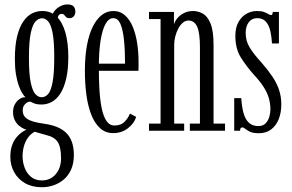

<svg xmlns="http://www.w3.org/2000/svg" viewBox="-20 -576 1286 846"><path d="M164.5 249Q121 249 89.8 230.8Q58.5 212.5 42 182Q25.5 151.5 25.5 116Q25.5 85 33.5 63.5Q41.5 42 53.5 28Q65.5 14 77.2 6.2Q89 -1.5 96.5 -4.5Q92 -5.5 82.5 -10Q73 -14.5 62.8 -23.2Q52.5 -32 45 -46.8Q37.5 -61.5 37.5 -82.5Q37.5 -102.5 45.5 -116.5Q53.5 -130.5 64.2 -138.2Q75 -146 84.5 -147Q86 -147 88.8 -147.5Q91.5 -148 92.5 -147.5Q86 -152.5 78 -165.5Q70 -178.5 62.5 -199.2Q55 -220 50.2 -249.2Q45.5 -278.5 45.5 -316Q45.5 -375.5 55.5 -416Q65.5 -456.5 82.5 -481.2Q99.5 -506 121 -516.8Q142.5 -527.5 166 -527.5Q205 -527.5 230.2 -502.5Q255.5 -477.5 268.2 -432.2Q281 -387 281 -325.5Q281 -269 271.5 -228.8Q262 -188.5 245.8 -163.5Q229.5 -138.5 208.2 -127Q187 -115.5 163.5 -115.5Q141.5 -115.5 129.2 -121Q117 -126.5 115 -127.5Q114.5 -128 113.8 -128Q113 -128 111.5 -128Q101.5 -128 90.8 -117.5Q80 -107 80 -89.5Q80 -65.5 99.8 -52Q119.5 -38.5 173 -31Q241 -22 273.2 11Q305.5 44 305.5 107Q305.5 143.5 293.5 170.5Q281.5 197.5 261.2 214.8Q241 232 216 240.5Q191 249 164.5 249ZM164.5 219Q202.5 219 225.8 191.2Q249 163.5 249 121.5Q249 72.5 234.5 50Q220 27.5 183.5 19Q173 16 163 13.2Q153 10.5 145 8Q137 5.5 132.5 4.5Q115 14 103.2 30.5Q91.5 47 85.5 67.8Q79.5 88.5 79.5 112.5Q79.5 139 88.8 163.5Q98 188 117 203.5Q136 219 164.5 219ZM163.5 -147.5Q179 -147.5 191.5 -161Q204 -174.5 211.5 -212.8Q219 -251 219 -323.5Q219 -394 211.8 -431Q204.5 -468 192.2 -481.8Q180 -495.5 165 -495.5Q150 -495.5 136.8 -481.8Q123.5 -468 115.5 -430.2Q107.5 -392.5 107.5 -320.5Q107.5 -249 115.5 -211.8Q123.5 -174.5 136.2 -161Q149 -147.5 163.5 -147.5ZM207 -495.5Q211 -523.5 232.2 -540Q253.5 -556.5 276.5 -556.5Q296 -556.5 304 -548Q312 -539.5 312 -524.5Q312 -512 305 -504Q298 -496 286 -496Q276 -496 271.2 -500.8Q266.5 -505.5 262.8 -510.2Q259 -515 251 -515Q244.5 -515 239.5 -509.5Q234.5 -504 234.5 -494Z M479 10.5Q444 10.5 419.8 -12.2Q395.5 -35 381 -73.8Q366.5 -112.5 360.2 -161.5Q354 -210.5 354 -263Q354 -328.5 363.5 -378.2Q373 -428 390.2 -461.2Q407.5 -494.5 430 -511Q452.5 -527.5 479 -527.5Q509.5 -527.5 531 -508.2Q552.5 -489 565.5 -456.8Q578.5 -424.5 584.5 -385Q590.5 -345.5 590.5 -305Q590.5 -294.5 590.5 -284.2Q590.5 -274 590 -264H408.5V-295.5H531Q531 -355 526.2 -400.2Q521.5 -445.5 510.5 -470.8Q499.5 -496 479 -496Q459.5 -496 445.2 -471Q431 -446 423.2 -397.5Q415.5 -349 415.5 -278Q415.5 -226 418.2 -180Q421 -134 428.2 -98.8Q435.5 -63.5 449 -43.2Q462.5 -23 484.5 -23Q514 -23 530.2 -40.8Q546.5 -58.5 552.5 -75.5L580 -61Q571.5 -32.5 543.8 -11Q516 10.5 479 10.5Z M636.5 0V-31.5H687.5V-492H636.5V-523.5H746.5V-468Q749.5 -480.5 760.5 -494.5Q771.5 -508.5 789.8 -518Q808 -527.5 830.5 -527.5Q852 -527.5 872.8 -516.5Q893.5 -505.5 907.2 -473.5Q921 -441.5 921 -377.5V-31.5H971.5V0H816.5V-31.5H861V-367.5Q861 -431 848.8 -458.2Q836.5 -485.5 810.5 -485.5Q797 -485.5 785.5 -475.8Q774 -466 765.5 -450Q757 -434 752.2 -415Q747.5 -396 747.5 -378V-31.5H791.5V0Z M1120.5 11Q1095 11 1081.5 4.5Q1068 -2 1061 -8.2Q1054 -14.5 1048 -14.5Q1042 -14.5 1040 -10.5Q1038 -6.5 1038 0H1012V-143.5H1043Q1045 -112 1050.2 -88.8Q1055.5 -65.5 1064.5 -50.5Q1073.5 -35.5 1086.8 -28Q1100 -20.5 1118.5 -20.5Q1138 -20.5 1149.5 -31.8Q1161 -43 1166.2 -60Q1171.5 -77 1171.5 -94Q1171.5 -120.5 1164.2 -144.8Q1157 -169 1141 -193.8Q1125 -218.5 1098.5 -247Q1065.5 -284 1041.2 -322.8Q1017 -361.5 1017 -417.5Q1017 -454 1030.5 -478.5Q1044 -503 1065.8 -515.2Q1087.5 -527.5 1112 -527.5Q1132 -527.5 1143.8 -523Q1155.5 -518.5 1162.5 -514Q1169.5 -509.5 1174 -509.5Q1178 -509.5 1179.8 -513Q1181.5 -516.5 1182 -523.5H1209V-384.5H1178.5Q1176.5 -415 1171.8 -436.2Q1167 -457.5 1159 -470.5Q1151 -483.5 1139.8 -489.8Q1128.5 -496 1113.5 -496Q1089.5 -496 1076 -478Q1062.5 -460 1062.5 -430.5Q1062.5 -396 1080 -367Q1097.5 -338 1132 -300.5Q1160 -268.5 1179.8 -239.2Q1199.5 -210 1209.5 -180.2Q1219.5 -150.5 1219.5 -116.5Q1219.5 -79 1207.8 -50.2Q1196 -21.5 1174 -5.2Q1152 11 1120.5 11Z"/></svg>

Font: Imbue Light
Style: Regular
Weight: 300
Designer: Tyler Finck
Foundry: Etcetera Type Company
Version: Version 1.102